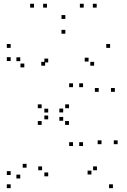

<svg xmlns="http://www.w3.org/2000/svg" viewBox="-20 -969 660 999"><path d="M567.5 10V-10H547.5V10ZM592.1 -218.8V-238.8H572.1V-218.8ZM508.2 -218.8V-238.8H488.2V-218.8ZM455.8 -61.2V-81.2H435.8V-61.2ZM484.4 -83.2V-103.2H464.4V-83.2ZM198.9 -83.2V-103.2H178.9V-83.2ZM230.8 -51.6V-71.6H210.8V-51.6ZM230.8 -348V-368H210.8V-348ZM196.7 -319.2V-339.2H176.7V-319.2ZM338.8 -319.2V-339.2H318.8V-319.2ZM308.8 -340.6V-360.6H288.8V-340.6ZM359.8 -209.2V-229.2H339.8V-209.2ZM412.1 -209.2V-229.2H392.1V-209.2ZM412.1 -515.5V-535.5H392.1V-515.5ZM359.8 -515.5V-535.5H339.8V-515.5ZM308.8 -384.1V-404.1H288.8V-384.1ZM339.2 -406V-426H319.2V-406ZM196.7 -406V-426H176.7V-406ZM230.8 -383.5V-403.5H210.8V-383.5ZM230.8 -644.2V-664.2H210.8V-644.2ZM214.8 -627.2V-647.2H194.8V-627.2ZM469.8 -627.2V-647.2H449.8V-627.2ZM440.8 -648.8V-668.8H420.8V-648.8ZM493.6 -491.2V-511.2H473.6V-491.2ZM577.5 -491.2V-511.2H557.5V-491.2ZM552.9 -720V-740H532.9V-720ZM35.5 -720V-740H15.5V-720ZM35.5 -651.5V-671.5H15.5V-651.5ZM106.5 -618.4V-638.4H86.5V-618.4ZM85.4 -650.8V-670.8H65.4V-650.8ZM85.4 -40.4V-60.4H65.4V-40.4ZM118.2 -96.6V-116.6H98.2V-96.6ZM35.5 -58.5V-78.5H15.5V-58.5ZM35.5 10V-10H15.5V10ZM483.1 -929.4V-949.4H463.1V-929.4ZM415.6 -929.4V-949.4H395.6V-929.4ZM320 -870.6V-890.6H300V-870.6ZM224.4 -929.4V-949.4H204.4V-929.4ZM156.9 -929.4V-949.4H136.9V-929.4ZM320 -793.6V-813.6H300V-793.6Z"/></svg>

Font: Monaspace Xenon Dots Var
Style: Regular
Weight: 400
Designer: Riley Cran and the Lettermatic Team
Version: Version 1.100 (Monaspace Xenon Dots)